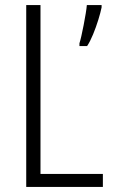

<svg xmlns="http://www.w3.org/2000/svg" viewBox="-20 -734 444 754"><path d="M83 0V-714H139V-51H384V0ZM379 -705Q375 -685 366 -656Q357 -627 345.5 -599Q334 -571 322 -553H292V-564Q295 -573 299.5 -592.5Q304 -612 308.5 -635.5Q313 -659 316.5 -680Q320 -701 321 -714H379Z"/></svg>

Font: Noto Sans Khmer Condensed Light
Style: Regular
Weight: 300
Width: 3
Designer: Danh Hong and the Monotype Design Team
Foundry: Monotype Imaging Inc.
Version: Version 2.004; ttfautohint (v1.8.4.7-5d5b)